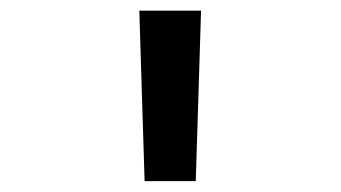

<svg xmlns="http://www.w3.org/2000/svg" viewBox="-20 -713 626 352"><path d="M245.1 -380.9 235.4 -693.4H348.6L338.9 -380.9Z"/></svg>

Font: Caskaydia Cove
Style: Regular
Weight: 400
Monospace: yes
Designer: Aaron Bell
Foundry: Saja Typeworks
Version: Version 4.300; ttfautohint (v1.8.3)